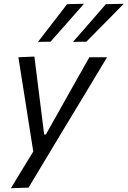

<svg xmlns="http://www.w3.org/2000/svg" viewBox="-20 -798 673 1013"><path d="M37.5 195Q66 147.5 96.2 98.2Q126.5 49 155.5 1.5Q148 -46 140.5 -93.8Q133 -141.5 125.5 -188.5L111.5 -278Q103 -331 94.2 -386.8Q85.5 -442.5 77 -496L161.5 -499.5Q169.5 -435 177.2 -373.8Q185 -312.5 193 -248L213 -88.5H222L312 -248.5Q347.5 -312 381.8 -372.8Q416 -433.5 451.5 -496H545Q521 -456 498.5 -418.8Q476 -381.5 449 -336.8Q422 -292 384.5 -229.5L300 -90Q242.5 5.5 202.8 71.8Q163 138 130.5 192ZM365 -577Q409.5 -628 452.5 -677Q495.5 -726 538.5 -776L633 -778Q583 -727 533.8 -677.2Q484.5 -627.5 435.5 -578ZM180.5 -577Q219.5 -628 257.5 -677Q295.5 -726 334 -776L423 -778Q378.5 -727 334.5 -677.5Q290.5 -628 246.5 -578Z"/></svg>

Font: Commissioner
Style: Italic
Weight: 400
Italic angle: -12°
Designer: Kostas Bartsokas
Foundry: Kostas Bartsokas
Version: Version 1.000; ttfautohint (v1.8.3)